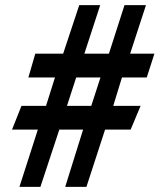

<svg xmlns="http://www.w3.org/2000/svg" viewBox="-20 -720 649 751"><path d="M128 -213H27L64 -306H160L195 -417H91L118 -510H227L290 -700H372L310 -510H406L467 -700H551L489 -510H584L554 -417H457L423 -306H530L491 -213H391L318 11H235L305 -213H212L138 11H56ZM337 -306 373 -417H278L242 -306Z"/></svg>

Font: Cabin Condensed SemiBold
Style: Regular
Weight: 600
Width: 3
Designer: Pablo Impallari
Foundry: Pablo Impallari. http://www.impallari.com Igino Marini. http://www.ikern.com
Version: Version 2.200